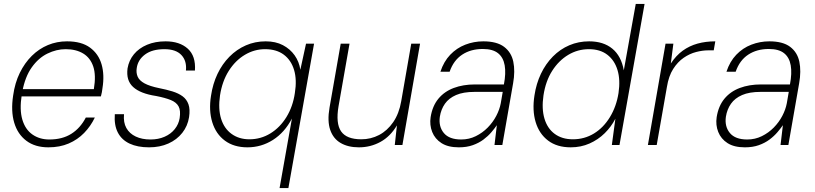

<svg xmlns="http://www.w3.org/2000/svg" viewBox="-20 -740 4161 980"><path d="M227 12Q159 12 114.5 -21.5Q70 -55 52.5 -114Q35 -173 47 -252Q56 -317 81 -368Q106 -419 142.5 -455Q179 -491 224.5 -510Q270 -529 322 -529Q396 -529 439.5 -497Q483 -465 498.5 -411.5Q514 -358 503 -290Q502 -280 500 -269.5Q498 -259 495 -248H77L84 -285H459Q471 -356 456 -400.5Q441 -445 404.5 -467Q368 -489 315 -489Q268 -489 222 -466.5Q176 -444 142 -396Q108 -348 94 -273L91 -256Q79 -180 94 -129.5Q109 -79 145.5 -53.5Q182 -28 232 -28Q298 -28 344 -57Q390 -86 418 -140H464Q443 -96 409.5 -61.5Q376 -27 330.5 -7.5Q285 12 227 12Z M741 12Q682 12 641.5 -7Q601 -26 581.5 -63.5Q562 -101 566 -157H613Q609 -115 625 -86.5Q641 -58 673 -43Q705 -28 748 -28Q788 -28 820 -42Q852 -56 872 -81Q892 -106 897 -137Q903 -176 891.5 -197Q880 -218 851.5 -229.5Q823 -241 777 -250Q737 -256 707.5 -267.5Q678 -279 659.5 -296Q641 -313 634 -336.5Q627 -360 631 -391Q638 -432 663.5 -463Q689 -494 730.5 -511.5Q772 -529 825 -529Q897 -529 938.5 -491.5Q980 -454 975 -380H929Q934 -429 906 -459Q878 -489 819 -489Q757 -489 720.5 -462Q684 -435 678 -393Q674 -369 682.5 -349Q691 -329 717.5 -314.5Q744 -300 793 -290Q829 -283 860 -273.5Q891 -264 912 -248.5Q933 -233 942 -207.5Q951 -182 945 -142Q938 -97 910.5 -62Q883 -27 839.5 -7.5Q796 12 741 12Z M1407 220 1470 -135Q1433 -64 1373.5 -26Q1314 12 1243 12Q1174 12 1128 -22Q1082 -56 1063.5 -116Q1045 -176 1057 -251Q1066 -312 1090 -362.5Q1114 -413 1151 -450.5Q1188 -488 1235 -508.5Q1282 -529 1336 -529Q1387 -529 1424 -509.5Q1461 -490 1484 -457.5Q1507 -425 1513 -384L1542 -517H1583L1452 220ZM1253 -29Q1311 -29 1360 -59Q1409 -89 1442 -142.5Q1475 -196 1485 -265Q1496 -333 1481 -383Q1466 -433 1428.5 -461Q1391 -489 1333 -489Q1278 -489 1229.5 -460Q1181 -431 1147.5 -378Q1114 -325 1103 -253Q1093 -184 1108.5 -134Q1124 -84 1162 -56.5Q1200 -29 1253 -29Z M1812 12Q1757 12 1719 -10Q1681 -32 1665.5 -77Q1650 -122 1662 -191L1719 -517H1764L1708 -198Q1693 -110 1721 -69.5Q1749 -29 1824 -29Q1873 -29 1915 -51Q1957 -73 1987 -116.5Q2017 -160 2028 -224L2079 -517H2124L2034 0H1995L2006 -100Q1972 -43 1921.5 -15.5Q1871 12 1812 12Z M2322 12Q2267 12 2233.5 -9.5Q2200 -31 2186 -66.5Q2172 -102 2178 -142Q2187 -199 2217.5 -236Q2248 -273 2296 -291Q2344 -309 2404 -309H2552Q2563 -366 2556 -406.5Q2549 -447 2522 -468.5Q2495 -490 2444 -490Q2383 -490 2339 -461Q2295 -432 2275 -374H2228Q2245 -426 2278 -460.5Q2311 -495 2355 -512Q2399 -529 2447 -529Q2516 -529 2553 -501Q2590 -473 2600 -425Q2610 -377 2599 -315L2544 0H2504L2516 -101Q2505 -85 2488 -65Q2471 -45 2447.5 -27.5Q2424 -10 2393 1Q2362 12 2322 12ZM2334 -28Q2374 -28 2408.5 -45Q2443 -62 2469.5 -89Q2496 -116 2513 -148.5Q2530 -181 2536 -213L2546 -271H2402Q2345 -271 2308 -255Q2271 -239 2251 -210.5Q2231 -182 2225 -144Q2218 -94 2245.5 -61Q2273 -28 2334 -28Z M2893 12Q2823 12 2777.5 -22.5Q2732 -57 2714 -117Q2696 -177 2708 -253Q2717 -313 2741 -363.5Q2765 -414 2802 -451.5Q2839 -489 2886 -509Q2933 -529 2987 -529Q3060 -529 3105.5 -491.5Q3151 -454 3164 -381L3225 -720H3270L3142 0H3103L3121 -134Q3100 -93 3066.5 -60Q3033 -27 2989 -7.5Q2945 12 2893 12ZM2904 -29Q2963 -29 3011.5 -58.5Q3060 -88 3093 -142Q3126 -196 3137 -265Q3147 -332 3132 -382Q3117 -432 3080 -460.5Q3043 -489 2986 -489Q2929 -489 2880.5 -460Q2832 -431 2798.5 -378.5Q2765 -326 2754 -253Q2744 -185 2759 -134.5Q2774 -84 2811.5 -56.5Q2849 -29 2904 -29Z M3287 0 3377 -517H3417L3404 -416Q3431 -457 3465 -481.5Q3499 -506 3540.5 -517.5Q3582 -529 3631 -529L3623 -483H3594Q3566 -483 3533 -474.5Q3500 -466 3469.5 -445Q3439 -424 3416 -388Q3393 -352 3384 -296L3332 0Z M3782 12Q3727 12 3693.5 -9.5Q3660 -31 3646 -66.5Q3632 -102 3638 -142Q3647 -199 3677.5 -236Q3708 -273 3756 -291Q3804 -309 3864 -309H4012Q4023 -366 4016 -406.5Q4009 -447 3982 -468.5Q3955 -490 3904 -490Q3843 -490 3799 -461Q3755 -432 3735 -374H3688Q3705 -426 3738 -460.5Q3771 -495 3815 -512Q3859 -529 3907 -529Q3976 -529 4013 -501Q4050 -473 4060 -425Q4070 -377 4059 -315L4004 0H3964L3976 -101Q3965 -85 3948 -65Q3931 -45 3907.5 -27.5Q3884 -10 3853 1Q3822 12 3782 12ZM3794 -28Q3834 -28 3868.5 -45Q3903 -62 3929.5 -89Q3956 -116 3973 -148.5Q3990 -181 3996 -213L4006 -271H3862Q3805 -271 3768 -255Q3731 -239 3711 -210.5Q3691 -182 3685 -144Q3678 -94 3705.5 -61Q3733 -28 3794 -28Z"/></svg>

Font: DM Sans 11pt ExtraLight
Style: Italic
Weight: 250
Italic angle: -10°
Version: Version 4.004;gftools[0.9.30]